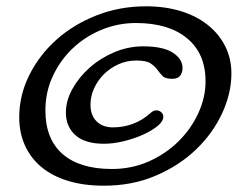

<svg xmlns="http://www.w3.org/2000/svg" viewBox="-20 -575 795 609"><path d="M267 -243Q267 -209 286.5 -190Q306 -171 338 -171Q406 -171 457 -216Q466 -225 476 -225Q485 -225 491.5 -219Q498 -213 498 -205Q498 -190 479.5 -175Q461 -160 433 -147.5Q405 -135 372 -127Q339 -119 310 -119Q250 -119 219.5 -146Q189 -173 189 -218Q189 -256 210 -293.5Q231 -331 265 -361Q299 -391 343 -409.5Q387 -428 434 -428Q497 -428 528 -408Q559 -388 559 -359Q559 -345 551.5 -335Q544 -325 526 -325Q504 -325 495.5 -334Q487 -343 479 -354Q471 -365 457.5 -374Q444 -383 412 -383Q382 -383 355.5 -371Q329 -359 309.5 -339.5Q290 -320 278.5 -295Q267 -270 267 -243ZM443 -555Q504 -555 554 -539.5Q604 -524 639.5 -495.5Q675 -467 694.5 -428Q714 -389 714 -342Q714 -279 684.5 -215.5Q655 -152 602 -101Q549 -50 474.5 -18Q400 14 310 14Q245 14 195 -1.5Q145 -17 111 -45.5Q77 -74 59 -114Q41 -154 41 -203Q41 -273 73 -337Q105 -401 159.5 -449.5Q214 -498 287 -526.5Q360 -555 443 -555ZM411 -502Q354 -502 302 -480.5Q250 -459 210.5 -421.5Q171 -384 147.5 -333.5Q124 -283 124 -225Q124 -134 178.5 -86.5Q233 -39 335 -39Q398 -39 452 -63Q506 -87 546 -126.5Q586 -166 609 -216Q632 -266 632 -317Q632 -405 573.5 -453.5Q515 -502 411 -502Z"/></svg>

Font: Sofadi One
Style: Regular
Weight: 400
Designer: Botjo Nikoltchev
Foundry: Botjo Nikoltchev
Version: Version 1.002